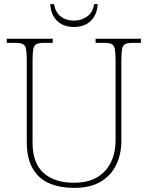

<svg xmlns="http://www.w3.org/2000/svg" viewBox="-20 -902 719 932"><path d="M340 10Q271 10 219.5 -12Q168 -34 139 -83.5Q110 -133 110 -214V-606Q110 -645 106.5 -663.5Q103 -682 91 -688Q79 -694 54 -694H13V-714H236V-694H194Q169 -694 157 -688Q145 -682 141.5 -663.5Q138 -645 138 -606V-210Q138 -110 191.5 -62.5Q245 -15 338 -15Q409 -15 453.5 -42.5Q498 -70 519.5 -116.5Q541 -163 541 -219V-606Q541 -645 537.5 -663.5Q534 -682 522 -688Q510 -694 485 -694H444V-714H664V-694H625Q600 -694 588 -688Q576 -682 572.5 -663.5Q569 -645 569 -606V-218Q569 -153 544 -101.5Q519 -50 468.5 -20Q418 10 340 10ZM338 -771Q304 -771 278.5 -785Q253 -799 239 -824.5Q225 -850 224 -882H242Q250 -841 275.5 -821.5Q301 -802 338 -802Q375 -802 402.5 -821.5Q430 -841 437 -882H454Q453 -850 439 -824.5Q425 -799 399.5 -785Q374 -771 338 -771Z"/></svg>

Font: Noto Serif Tibetan Thin
Style: Regular
Weight: 250
Version: Version 2.103